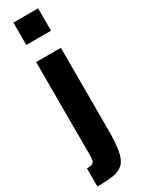

<svg xmlns="http://www.w3.org/2000/svg" viewBox="-264 -763 719 982"><g transform="rotate(-30 96.0 -272.5)"><path d="M31 -611V-743H177V-611ZM-16 198V91Q7 91 16.5 85.5Q26 80 28.5 69Q31 58 31 41V-510H177V-27Q177 50 169 95.5Q161 141 140 163Q119 185 81.5 191.5Q44 198 -16 198Z"/></g></svg>

Font: Saira ExtraCondensed Black
Style: Regular
Weight: 900
Width: 2
Designer: Hector Gatti with collaboration of the Omnibus-Type team
Foundry: Omnibus-Type
Version: Version 1.101